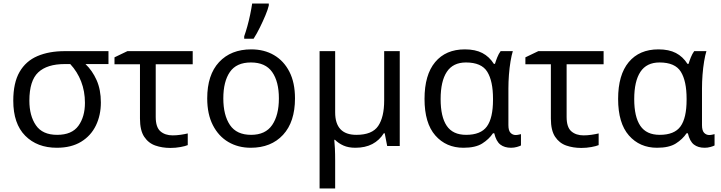

<svg xmlns="http://www.w3.org/2000/svg" viewBox="-20 -825 4073 1085"><path d="M550 -246Q550 -174 522 -116Q494 -58 438.5 -24Q383 10 301 10Q190 10 122.5 -58Q55 -126 55 -256Q55 -357 90.5 -418.5Q126 -480 191.5 -508Q257 -536 346 -536H593V-463H463Q502 -426 526 -372Q550 -318 550 -246ZM146 -256Q146 -171 183 -117Q220 -63 303 -63Q386 -63 423 -114Q460 -165 460 -244Q460 -309 438.5 -364.5Q417 -420 377 -463H346Q246 -463 196 -416Q146 -369 146 -256Z M1069 -536V-462H860V-164Q860 -106 886.5 -83Q913 -60 956 -60Q978 -60 1001.5 -63.5Q1025 -67 1041 -71V-5Q1027 1 999.5 6Q972 11 943 11Q897 11 858 -2.5Q819 -16 795 -52Q771 -88 771 -155V-462H627V-501L700 -536Z M1647 -269Q1647 -136 1579.5 -63Q1512 10 1397 10Q1326 10 1270.5 -22.5Q1215 -55 1183 -117.5Q1151 -180 1151 -269Q1151 -402 1218 -474Q1285 -546 1400 -546Q1473 -546 1528.5 -513.5Q1584 -481 1615.5 -419.5Q1647 -358 1647 -269ZM1242 -269Q1242 -174 1279.5 -118.5Q1317 -63 1399 -63Q1480 -63 1518 -118.5Q1556 -174 1556 -269Q1556 -364 1518 -418Q1480 -472 1398 -472Q1316 -472 1279 -418Q1242 -364 1242 -269ZM1360 -606V-620Q1369 -645 1378 -677.5Q1387 -710 1394 -744Q1401 -778 1405 -805H1499V-794Q1494 -772 1480 -738.5Q1466 -705 1448.5 -669.5Q1431 -634 1413 -606Z M2239 -536V0H2168L2154 -72H2149Q2124 -32 2084 -11Q2044 10 1988 10Q1949 10 1921 -2.5Q1893 -15 1873 -35H1869Q1871 -17 1872.5 13Q1874 43 1874 84V240H1786V-536H1874V-190Q1874 -63 1994 -63Q2083 -63 2117 -113Q2151 -163 2151 -257V-536Z M2599 10Q2501 10 2440 -59.5Q2379 -129 2379 -266Q2379 -402 2439 -474Q2499 -546 2607 -546Q2666 -546 2705.5 -525.5Q2745 -505 2771 -464H2777Q2782 -481 2790 -501Q2798 -521 2809 -536H2878Q2871 -514 2865 -478Q2859 -442 2856 -402Q2853 -362 2853 -326V-118Q2853 -87 2865 -74.5Q2877 -62 2894 -62Q2902 -62 2911 -64Q2920 -66 2924 -67V-3Q2917 1 2901 5.5Q2885 10 2868 10Q2831 10 2807.5 -8Q2784 -26 2773 -72H2766Q2743 -38 2705 -14Q2667 10 2599 10ZM2614 -63Q2697 -63 2731.5 -110.5Q2766 -158 2766 -261V-267Q2766 -367 2733.5 -419.5Q2701 -472 2613 -472Q2540 -472 2505 -419Q2470 -366 2470 -265Q2470 -165 2504.5 -114Q2539 -63 2614 -63Z M3391 -536V-462H3182V-164Q3182 -106 3208.5 -83Q3235 -60 3278 -60Q3300 -60 3323.5 -63.5Q3347 -67 3363 -71V-5Q3349 1 3321.5 6Q3294 11 3265 11Q3219 11 3180 -2.5Q3141 -16 3117 -52Q3093 -88 3093 -155V-462H2949V-501L3022 -536Z M3693 10Q3595 10 3534 -59.5Q3473 -129 3473 -266Q3473 -402 3533 -474Q3593 -546 3701 -546Q3760 -546 3799.5 -525.5Q3839 -505 3865 -464H3871Q3876 -481 3884 -501Q3892 -521 3903 -536H3972Q3965 -514 3959 -478Q3953 -442 3950 -402Q3947 -362 3947 -326V-118Q3947 -87 3959 -74.5Q3971 -62 3988 -62Q3996 -62 4005 -64Q4014 -66 4018 -67V-3Q4011 1 3995 5.5Q3979 10 3962 10Q3925 10 3901.5 -8Q3878 -26 3867 -72H3860Q3837 -38 3799 -14Q3761 10 3693 10ZM3708 -63Q3791 -63 3825.5 -110.5Q3860 -158 3860 -261V-267Q3860 -367 3827.5 -419.5Q3795 -472 3707 -472Q3634 -472 3599 -419Q3564 -366 3564 -265Q3564 -165 3598.5 -114Q3633 -63 3708 -63Z"/></svg>

Font: Noto IKEA Latin
Style: Regular
Weight: 400
Designer: Monotype Design Team
Foundry: Monotype Imaging Inc.
Version: Version 1.0